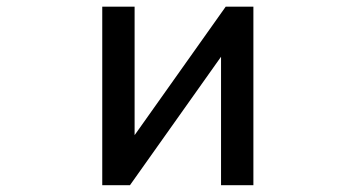

<svg xmlns="http://www.w3.org/2000/svg" viewBox="-20 -546 1040 562"><path d="M279.3 -3.9V-526.4H374V-150.4L640.6 -526.4H721.7V-3.9H627V-379.9L360.4 -3.9Z"/></svg>

Font: MotoyaLCedar
Style: W3 mono
Weight: 400
Version: Version 1.01